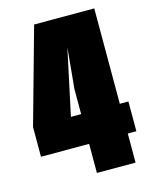

<svg xmlns="http://www.w3.org/2000/svg" viewBox="-107 -771 665 842"><g transform="rotate(-15 225.0 -350.0)"><path d="M227.5 0V-132H9V-267L130 -700H403V-267H442V-132H403V0ZM181 -267H227.5V-381L245 -566Z"/></g></svg>

Font: Trispace Condensed ExtraBold
Style: Regular
Weight: 800
Width: 3
Designer: Tyler Finck
Foundry: Etcetera Type Company
Version: Version 1.210; ttfautohint (v1.8.3)